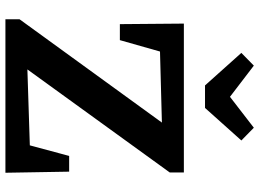

<svg xmlns="http://www.w3.org/2000/svg" viewBox="-144 -812 956 708"><g transform="rotate(90 334.0 -458.0)"><path d="M51 0V-52L432 -577L170 -570L128 -422H69L67 -658H616V-606L236 -81L516 -90L555 -235H613L617 0ZM295 -736 175 -870 222 -916 337 -828 451 -916 498 -870 378 -736Z"/></g></svg>

Font: Piazzolla 24pt
Style: Bold
Weight: 700
Designer: Juan Pablo del Peral
Foundry: Huerta Tipografica
Version: Version 2.005